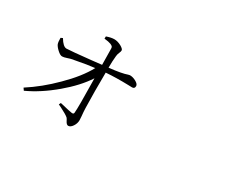

<svg xmlns="http://www.w3.org/2000/svg" viewBox="-111 -1088 1722 1443"><g transform="rotate(30 750.0 -366.5)"><path d="M559.6 2Q544.9 2 532.2 -23.4Q524.4 -40 517.6 -46.9Q498 -63.5 443.4 -90.8Q426.8 -98.6 418.9 -102.5L426.8 -119.1Q431.6 -118.2 440.4 -116.2Q511.7 -98.6 534.2 -95.7Q551.8 -92.8 552.7 -108.4Q557.6 -153.3 552.7 -406.2Q489.3 -308.6 373 -210.9Q256.8 -113.3 139.6 -59.6L126 -79.1Q243.2 -154.3 350.6 -261.7Q464.8 -374 519.5 -475.6Q459 -469.7 354.5 -449.2Q345.7 -448.2 341.8 -447.3Q324.2 -444.3 299.3 -435.5Q274.4 -426.8 259.8 -426.8Q243.2 -425.8 216.8 -450.2Q193.4 -471.7 185.5 -490.2Q179.7 -506.8 179.7 -542L196.3 -549.8Q229.5 -494.1 258.8 -494.1Q298.8 -495.1 463.9 -512.7Q525.4 -519.5 551.8 -522.5Q551.8 -596.7 549.8 -661.1Q549.8 -673.8 544.9 -679.2Q540 -684.6 527.3 -690.4Q507.8 -698.2 468.8 -702.1L469.7 -721.7Q508.8 -735.4 536.1 -735.4Q564.5 -735.4 595.7 -718.8Q625 -702.1 625 -689.5Q625 -679.7 619.1 -667Q611.3 -650.4 609.4 -631.8Q604.5 -585.9 604.5 -528.3Q713.9 -540 758.8 -556.6Q768.6 -559.6 772.5 -559.6Q798.8 -559.6 825.2 -544.9Q853.5 -529.3 853.5 -511.7Q853.5 -488.3 831.1 -488.3Q821.3 -488.3 796.9 -489.3Q692.4 -492.2 604.5 -485.4Q602.5 -316.4 606.4 -179.7Q607.4 -147.5 611.3 -110.4Q613.3 -87.9 613.3 -77.1Q613.3 -48.8 596.2 -23.4Q579.1 2 559.6 2Z"/></g></svg>

Font: Bpmf GenRyu Min R
Style: R
Weight: 400
Foundry: But Ko
Version: Version 1.320